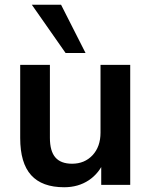

<svg xmlns="http://www.w3.org/2000/svg" viewBox="-20 -778 636 808"><path d="M250 10Q157 10 111 -40.9Q65 -91.9 65 -197V-505H190V-198Q190 -142 213 -115.5Q236 -89 283.3 -89Q336 -89 369.5 -124.8Q403 -160.7 403 -220V-505H528V0H406V-103H420Q398 -49 353.7 -19.5Q309.4 10 250 10ZM256 -555 114 -758H237L340 -555Z"/></svg>

Font: Mulish ExtraLight
Style: Regular
Weight: 200
Designer: Vernon Adams
Foundry: Vernon Adams
Version: Version 3.603